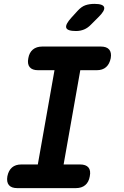

<svg xmlns="http://www.w3.org/2000/svg" viewBox="-20 -970 640 990"><path d="M308 -122H393Q423 -122 436 -106.5Q449 -91 443 -61Q438 -31 419.5 -15.5Q401 0 371 0H69Q39 0 26 -15.5Q13 -31 18 -61Q24 -91 42 -106.5Q60 -122 90 -122H175L261 -608H176Q146 -608 133 -624Q120 -640 126 -670Q131 -699 149.5 -714.5Q168 -730 198 -730H500Q530 -730 543 -714.5Q556 -699 551 -670Q545 -640 527 -624Q509 -608 479 -608H394ZM372 -810Q327 -810 321.5 -827Q316 -844 349 -880L380 -914Q400 -936 420.5 -943Q441 -950 467 -950Q512 -950 517 -932.5Q522 -915 487 -881L450 -844Q433 -826 413.5 -818Q394 -810 372 -810Z"/></svg>

Font: Maple Mono
Style: Bold Italic
Weight: 700
Italic angle: -10°
Monospace: yes
Designer: subframe7536
Version: Version 7.000